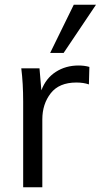

<svg xmlns="http://www.w3.org/2000/svg" viewBox="-20 -792 426 812"><path d="M358 -509 356 -435Q333 -443 303 -443Q230 -443 194.5 -397.5Q159 -352 159 -287V0H78V-362Q78 -440 70 -503H147L155 -410Q174 -461 216 -488Q258 -515 312 -515Q337 -515 358 -509ZM249 -568H192L292 -772H386Z"/></svg>

Font: Muli
Style: Regular
Weight: 400
Designer: Vernon Adams
Foundry: Vernon Adams
Version: Version 2.000